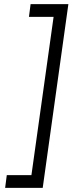

<svg xmlns="http://www.w3.org/2000/svg" viewBox="-20 -766 382 935"><path d="M313 -746H129L121 -684H241L133 87H13L5 149H188Z"/></svg>

Font: Josefin Slab Thin SemiBold
Style: Italic
Weight: 600
Italic angle: -12°
Version: Version 2.000